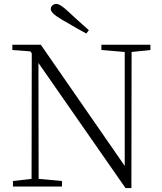

<svg xmlns="http://www.w3.org/2000/svg" viewBox="-20 -951 828 979"><path d="M650 8 651 -686 747 -696V-723H497V-696L616 -686V-105L188 -723H43V-696L135 -689L142 -679L141 -39L46 -28V0H296V-28L177 -39L176 -630L620 8ZM433 -797C418 -810 396 -830 366 -857C348 -874 335 -886 326 -894C299 -919 280 -931 268 -931C252 -931 239 -920 239 -905C239 -891 256 -874 291 -854C294 -852 298 -849 304 -846C355 -816 394 -794 420 -780Z"/></svg>

Font: AllPunType ExtraLight
Style: Regular
Weight: 280
Version: 1.0